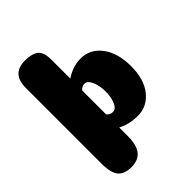

<svg xmlns="http://www.w3.org/2000/svg" viewBox="-255 -838 1160 1160"><g transform="rotate(-45 325.0 -257.5)"><path d="M290 -340V-136Q306 -117 329 -117Q356 -117 371 -153Q386 -189 386 -235Q386 -284 370 -322Q354 -360 328 -360Q306 -360 290 -340ZM290 48Q290 126 261 162Q232 198 173 198Q115 198 87.5 166.5Q60 135 60 56V-593Q60 -713 173 -713Q231 -713 260.5 -691Q290 -669 290 -602V-442Q352 -484 420 -484Q500 -484 551.5 -416.5Q603 -349 603 -235Q603 -123 551 -58.5Q499 6 420 6Q347 6 290 -24Z"/></g></svg>

Font: Coiny 2.0
Style: Regular
Weight: 400
Version: Version 1.001 July 11, 2018